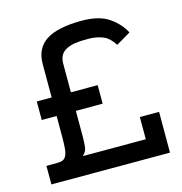

<svg xmlns="http://www.w3.org/2000/svg" viewBox="-97 -722 768 810"><g transform="rotate(-15 287.0 -317.0)"><path d="M547 0V-178H463V-81H188Q204 -95 206.5 -114.5Q209 -134 209 -163V-273H326V-354H209V-478Q209 -502 218 -516.5Q227 -531 244 -539Q261 -547 281.5 -550Q302 -553 336 -553Q364 -553 386.5 -546.5Q409 -540 420 -531Q431 -522 438 -513Q445 -504 450 -497L513 -534Q493 -574 450 -604Q407 -634 331 -634Q226 -634 175.5 -601.5Q125 -569 125 -500V-354H60V-273H125V-181Q125 -149 123 -129.5Q121 -110 115 -99Q109 -88 99 -84.5Q89 -81 73 -81H29V0Z"/></g></svg>

Font: Josefin Slab Thin
Style: Bold
Weight: 700
Version: Version 2.000